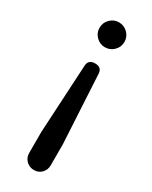

<svg xmlns="http://www.w3.org/2000/svg" viewBox="-187 -559 632 796"><g transform="rotate(30 129.5 -160.5)"><path d="M130 -317Q161 -317 163 -288L181 42V141Q181 163 166.5 178Q152 193 130 193Q108 193 93 178Q78 163 78 141V42L96 -288Q98 -317 130 -317ZM130 -395Q106 -395 88.5 -412.5Q71 -430 71 -454Q71 -479 88.5 -496.5Q106 -514 130 -514Q155 -514 172.5 -496.5Q190 -479 190 -454Q190 -430 172.5 -412.5Q155 -395 130 -395Z"/></g></svg>

Font: VarelaRound
Style: Regular
Weight: 400
Designer: Joe Prince, Avraham Cornfeld
Foundry: Joe Prince, Avraham Cornfeld
Version: Version 2.000;PS 002.000;hotconv 1.0.88;makeotf.lib2.5.64775